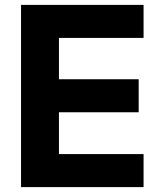

<svg xmlns="http://www.w3.org/2000/svg" viewBox="-20 -765 629 785"><path d="M66 -745H567V-610H221V-441H547V-306H221V-135H567V0H66Z"/></svg>

Font: Evergrow Sans 
Style: ExtraBold
Weight: 800
Foundry: 10Web
Version: Version 1.000